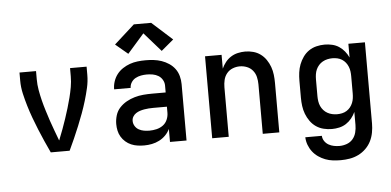

<svg xmlns="http://www.w3.org/2000/svg" viewBox="-60 -899 2520 1237"><g transform="rotate(-5 1200.0 -281.0)"><path d="M239 0Q221 -38 204 -76.5Q187 -115 171 -154Q155 -193 140.5 -232.5Q126 -272 114 -312Q102 -352 92.5 -393.5Q83 -435 83 -477V-530H190V-477Q190 -442 196 -407.5Q202 -373 210.5 -339Q219 -305 229.5 -271.5Q240 -238 251 -204.5Q262 -171 274.5 -138.5Q287 -106 299 -73L300 -74L301 -73L302 -78Q315 -110 327 -142.5Q339 -175 350 -208Q361 -241 371 -274Q381 -307 389.5 -340.5Q398 -374 404 -408Q410 -442 410 -477V-530H517V-477Q517 -435 507.5 -393.5Q498 -352 486 -312Q474 -272 459.5 -232.5Q445 -193 429 -154Q413 -115 396 -76.5Q379 -38 361 0Z M843 8Q822 8 800.5 5Q779 2 759 -6.5Q739 -15 722.5 -29.5Q706 -44 695 -62.5Q684 -81 679.5 -102Q675 -123 675 -145Q675 -173 683.5 -201Q692 -229 711.5 -250Q731 -271 756 -285Q781 -299 808.5 -307Q836 -315 864.5 -317.5Q893 -320 922 -320H1010V-365Q1010 -384 1000 -401.5Q990 -419 973.5 -429Q957 -439 937.5 -442.5Q918 -446 899 -446Q880 -446 861 -442.5Q842 -439 825.5 -430Q809 -421 798.5 -404.5Q788 -388 788 -369Q788 -369 788 -369Q788 -369 788 -369Q788 -369 788 -369Q788 -369 788 -369H681Q681 -369 681 -369.5Q681 -370 681 -370Q681 -396 689.5 -421Q698 -446 713.5 -466Q729 -486 751 -500.5Q773 -515 797 -523.5Q821 -532 847 -535Q873 -538 899 -538Q925 -538 951 -535Q977 -532 1002 -523.5Q1027 -515 1049.5 -500Q1072 -485 1087.5 -464Q1103 -443 1110 -417Q1117 -391 1117 -365V0H1010V-84Q999 -61 981 -43Q963 -25 940.5 -13.5Q918 -2 893 3Q868 8 843 8ZM885 -84Q908 -84 931 -89.5Q954 -95 972.5 -108.5Q991 -122 1000.5 -144Q1010 -166 1010 -189V-228H922Q907 -228 892.5 -227Q878 -226 863.5 -223.5Q849 -221 835 -216.5Q821 -212 809 -204Q797 -196 789.5 -183.5Q782 -171 782 -156Q782 -138 791.5 -122.5Q801 -107 816.5 -98.5Q832 -90 849.5 -87Q867 -84 885 -84ZM792 -589 712 -656 844 -775H956L1088 -656L1008 -589L900 -712Z M1283 0V-530H1390V-441Q1400 -463 1415 -482Q1430 -501 1450.5 -514Q1471 -527 1495 -532.5Q1519 -538 1543 -538Q1569 -538 1595 -531Q1621 -524 1642 -508.5Q1663 -493 1678 -471Q1693 -449 1702 -424Q1711 -399 1714 -372.5Q1717 -346 1717 -320V0H1610V-320Q1610 -344 1604.5 -367.5Q1599 -391 1584 -409.5Q1569 -428 1546.5 -437Q1524 -446 1500 -446Q1476 -446 1453.5 -437Q1431 -428 1416 -409.5Q1401 -391 1395.5 -367.5Q1390 -344 1390 -320V0Z M2096 213Q2071 213 2045.5 210Q2020 207 1996.5 198Q1973 189 1952 174.5Q1931 160 1915.5 140Q1900 120 1891 96Q1882 72 1881 46H1988Q1989 65 1999.5 80.5Q2010 96 2026 105Q2042 114 2060 117.5Q2078 121 2096 121Q2120 121 2143.5 112.5Q2167 104 2182.5 85.5Q2198 67 2204 43Q2210 19 2210 -5V-89Q2200 -67 2184.5 -48Q2169 -29 2149 -16Q2129 -3 2105 2.5Q2081 8 2057 8Q2030 8 2003.5 1.5Q1977 -5 1955 -20Q1933 -35 1917 -57.5Q1901 -80 1891.5 -105Q1882 -130 1878.5 -156.5Q1875 -183 1875 -210V-320Q1875 -347 1878.5 -373.5Q1882 -400 1891.5 -425Q1901 -450 1917 -472.5Q1933 -495 1955 -510Q1977 -525 2003.5 -531.5Q2030 -538 2057 -538Q2081 -538 2105 -532.5Q2129 -527 2149 -514Q2169 -501 2184.5 -482Q2200 -463 2210 -441V-530H2317V-5Q2317 24 2311.5 53.5Q2306 83 2293 109Q2280 135 2258.5 156Q2237 177 2210.5 190Q2184 203 2155 208Q2126 213 2096 213ZM2099 -84Q2115 -84 2131 -87.5Q2147 -91 2160.5 -99.5Q2174 -108 2184 -120.5Q2194 -133 2200 -148Q2206 -163 2208 -178.5Q2210 -194 2210 -210V-320Q2210 -336 2208 -351.5Q2206 -367 2200 -382Q2194 -397 2184 -409.5Q2174 -422 2160.5 -430.5Q2147 -439 2131 -442.5Q2115 -446 2099 -446Q2083 -446 2067 -442.5Q2051 -439 2036.5 -431Q2022 -423 2011 -410.5Q2000 -398 1993.5 -383.5Q1987 -369 1984.5 -352.5Q1982 -336 1982 -320V-210Q1982 -194 1984.5 -177.5Q1987 -161 1993.5 -146.5Q2000 -132 2011 -119.5Q2022 -107 2036.5 -99Q2051 -91 2067 -87.5Q2083 -84 2099 -84Z"/></g></svg>

Font: Iosevka Curly SmBdEx
Style: Regular
Weight: 600
Width: 7
Monospace: yes
Designer: Belleve Invis
Foundry: Belleve Invis
Version: Version 11.1.0; ttfautohint (v1.8.3)